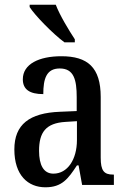

<svg xmlns="http://www.w3.org/2000/svg" viewBox="-20 -786 537 816"><path d="M254 -606H298V-619C273 -657 234 -721 217 -766H106V-756C128 -721 205 -642 254 -606ZM173 10C244 10 270 -27 307 -83H314L329 0H464V-44H461C422 -44 408 -60 408 -116V-374C408 -500 352 -547 241 -547C146 -547 77 -514 77 -449C77 -406 106 -386 164 -386C164 -451 177 -495 234 -495C294 -495 306 -447 306 -373V-314L235 -311C105 -306 41 -257 41 -151C41 -41 99 10 173 10ZM207 -48C165 -48 146 -85 146 -145C146 -223 174 -263 259 -268L307 -271V-191C307 -108 267 -48 207 -48Z"/></svg>

Font: Noto Serif Condensed Medium
Style: Regular
Weight: 500
Width: 3
Designer: Monotype Design Team
Foundry: Monotype Imaging Inc.
Version: Version 2.015